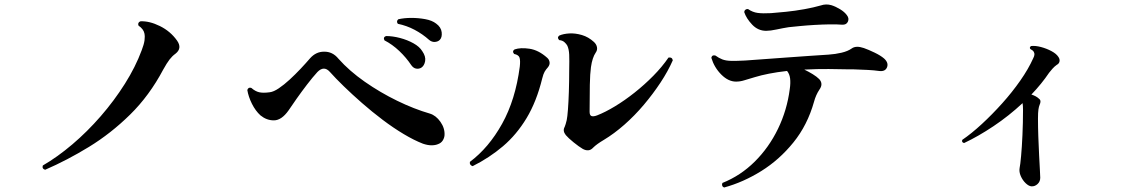

<svg xmlns="http://www.w3.org/2000/svg" viewBox="-20 -776 5040 847"><path d="M179 -27Q164 -32 169 -46Q233 -83 299 -139Q365 -195 424.5 -263.5Q484 -332 531 -406.5Q578 -481 605 -554Q615 -580 617.5 -597.5Q620 -615 617 -629Q613 -648 591 -663Q586 -676 599 -682Q639 -684 685.5 -661Q732 -638 761 -597Q785 -563 754 -539Q740 -529 728 -513.5Q716 -498 700 -469Q639 -354 554 -270.5Q469 -187 372.5 -128Q276 -69 179 -27Z M1912 -140Q1900 -135 1883.5 -135Q1867 -135 1846 -142Q1807 -157 1761 -184.5Q1715 -212 1668 -247.5Q1621 -283 1577 -321.5Q1533 -360 1496.5 -395.5Q1460 -431 1435 -459Q1409 -488 1380 -458Q1359 -435 1334.5 -403Q1310 -371 1288.5 -340.5Q1267 -310 1253 -289Q1222 -245 1188 -245Q1156 -245 1129 -267Q1107 -287 1091.5 -318Q1076 -349 1071 -379Q1076 -393 1089 -388Q1106 -373 1123.5 -369Q1141 -365 1170 -369Q1187 -371 1210 -386.5Q1233 -402 1258 -425Q1283 -448 1306.5 -473Q1330 -498 1348 -519Q1374 -548 1409 -548Q1447 -549 1473 -517Q1521 -463 1589 -415.5Q1657 -368 1732 -331.5Q1807 -295 1876 -275Q1903 -267 1923 -238.5Q1943 -210 1941 -179Q1940 -167 1933 -156Q1926 -145 1912 -140ZM1838 -477Q1827 -471 1815 -473.5Q1803 -476 1794 -489Q1772 -522 1741.5 -551Q1711 -580 1676 -598Q1669 -612 1683 -617Q1712 -617 1744.5 -608.5Q1777 -600 1804 -585Q1831 -570 1843 -550Q1859 -527 1855.5 -506.5Q1852 -486 1838 -477ZM1873 -600Q1844 -626 1809 -644.5Q1774 -663 1735 -671Q1727 -682 1737 -691Q1763 -697 1794.5 -697Q1826 -697 1856 -691.5Q1886 -686 1904 -672Q1926 -656 1928.5 -633.5Q1931 -611 1920 -600Q1912 -592 1898.5 -591Q1885 -590 1873 -600Z M2551 -119Q2534 -129 2510.5 -148Q2487 -167 2476 -180Q2461 -199 2471 -216Q2473 -221 2475.5 -229Q2478 -237 2480 -246Q2483 -260 2485.5 -293Q2488 -326 2489.5 -371Q2491 -416 2491 -463Q2492 -512 2491 -535Q2490 -558 2483 -574Q2479 -582 2470 -590Q2461 -598 2447 -599Q2436 -610 2447 -619Q2465 -627 2491.5 -628.5Q2518 -630 2547 -621.5Q2576 -613 2600 -591Q2611 -581 2613.5 -568Q2616 -555 2608 -544Q2593 -522 2587 -480Q2583 -452 2582 -401.5Q2581 -351 2581 -283Q2581 -267 2589.5 -264Q2598 -261 2614 -267Q2650 -281 2693 -307Q2736 -333 2779.5 -367.5Q2823 -402 2862 -441.5Q2901 -481 2929 -522Q2945 -525 2948 -510Q2927 -462 2894 -412Q2861 -362 2820.5 -314Q2780 -266 2734.5 -226Q2689 -186 2644 -159Q2612 -140 2597 -125Q2587 -114 2575.5 -113Q2564 -112 2551 -119ZM2065 -43Q2050 -48 2053 -62Q2136 -124 2195 -230Q2254 -336 2273 -482Q2276 -509 2272 -521.5Q2268 -534 2248 -538Q2238 -550 2250 -558Q2276 -567 2316 -561Q2356 -555 2394 -521Q2403 -513 2404.5 -501.5Q2406 -490 2397 -479Q2388 -469 2382.5 -459.5Q2377 -450 2372 -430Q2347 -328 2303 -255Q2259 -182 2199 -131Q2139 -80 2065 -43Z M3175 51Q3168 49 3166 43Q3164 37 3167 31Q3247 -1 3309.5 -63Q3372 -125 3412 -207.5Q3452 -290 3464 -383Q3468 -410 3465.5 -430Q3463 -450 3452 -463Q3408 -458 3372.5 -451Q3337 -444 3311 -436Q3280 -427 3262.5 -421.5Q3245 -416 3227 -416Q3193 -416 3162 -447Q3131 -478 3118 -521Q3121 -535 3136 -531Q3151 -520 3166.5 -514Q3182 -508 3205.5 -507.5Q3229 -507 3267 -509Q3295 -511 3343 -514.5Q3391 -518 3446 -522Q3501 -526 3551.5 -529.5Q3602 -533 3635 -535Q3665 -537 3692.5 -543.5Q3720 -550 3737 -562Q3756 -576 3791 -564Q3811 -557 3838 -544Q3865 -531 3880 -518Q3901 -499 3893 -479Q3885 -459 3857 -463Q3837 -466 3808 -467.5Q3779 -469 3747 -470Q3742 -470 3737.5 -470Q3733 -470 3728 -470Q3686 -471 3636 -471.5Q3586 -472 3528 -469Q3547 -460 3565 -449Q3583 -438 3594 -427Q3613 -406 3595 -381Q3579 -357 3571 -327Q3542 -224 3480 -147.5Q3418 -71 3338.5 -21.5Q3259 28 3175 51ZM3360 -640Q3324 -640 3298 -667.5Q3272 -695 3263 -723Q3264 -730 3269 -733.5Q3274 -737 3280 -736Q3300 -722 3322.5 -719Q3345 -716 3381 -718Q3408 -720 3447.5 -724Q3487 -728 3528.5 -735.5Q3570 -743 3601 -752Q3624 -760 3648 -753Q3667 -747 3686.5 -735Q3706 -723 3716 -709Q3727 -695 3720.5 -680.5Q3714 -666 3695 -667Q3672 -669 3640 -668.5Q3608 -668 3573.5 -666Q3539 -664 3508.5 -661Q3478 -658 3459 -656Q3434 -652 3406 -646Q3378 -640 3360 -640Z M4530 46Q4518 45 4504.5 32Q4491 19 4483 0.5Q4475 -18 4478 -35Q4481 -49 4484.5 -87.5Q4488 -126 4490.5 -180Q4493 -234 4493 -292Q4493 -301 4492.5 -308Q4492 -315 4491 -321Q4431 -265 4363 -219.5Q4295 -174 4233 -145Q4221 -148 4225 -159Q4266 -187 4311.5 -229Q4357 -271 4401 -320Q4445 -369 4481 -420.5Q4517 -472 4538 -519Q4547 -536 4541 -546Q4539 -551 4534.5 -554Q4530 -557 4525 -560Q4520 -568 4529 -573Q4548 -575 4572.5 -568.5Q4597 -562 4618.5 -550.5Q4640 -539 4649 -525Q4656 -515 4654 -505Q4652 -495 4642 -490Q4632 -483 4623 -473Q4614 -463 4608 -455Q4575 -406 4530 -359Q4552 -352 4564 -340Q4575 -332 4566 -313Q4563 -306 4561 -293Q4559 -280 4559 -253Q4559 -216 4560.5 -173Q4562 -130 4564 -91.5Q4566 -53 4567.5 -25.5Q4569 2 4569 8Q4569 25 4557 36Q4545 47 4530 46Z"/></svg>

Font: Zen Old Mincho Black
Style: Regular
Weight: 900
Designer: Yoshimichi Ohira
Foundry: Positype
Version: Version 1.001